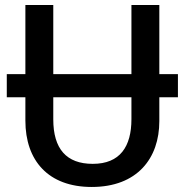

<svg xmlns="http://www.w3.org/2000/svg" viewBox="-20 -734 735 764"><path d="M688 -439H614V-714H503V-439H192V-714H81V-439H7V-347H81V-254C81 -95 172 10 345 10C526 10 614 -104 614 -252V-347H688ZM503 -260C503 -151 458 -82 349 -82C244 -82 192 -142 192 -259V-347H503Z"/></svg>

Font: Noto Sans Thai Medium
Style: Regular
Weight: 500
Designer: Monotype Design Team
Foundry: Monotype Imaging Inc.
Version: Version 1.901